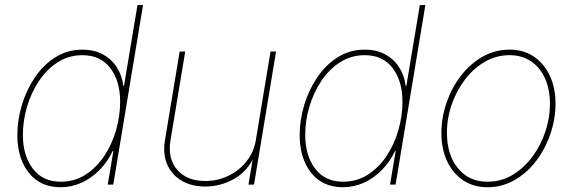

<svg xmlns="http://www.w3.org/2000/svg" viewBox="-20 -748 2323 778"><path d="M225.6 10.7Q143.1 10.7 96.7 -47.9Q50.3 -106.4 50.3 -200.7Q50.3 -261.7 68.8 -323Q87.4 -384.3 121.8 -435.1Q156.2 -485.8 205.1 -516.4Q253.9 -546.9 314.5 -546.9Q359.9 -546.9 395 -528.6Q430.2 -510.3 452.1 -477.1Q474.1 -443.8 480 -399.4H482.4L537.1 -727.5H559.6L439 0H416.5L439.5 -136.7H437Q416 -92.3 383.3 -59.1Q350.6 -25.9 310.3 -7.6Q270 10.7 225.6 10.7ZM226.1 -11.7Q282.7 -11.7 327.4 -40.8Q372.1 -69.8 403.3 -117.4Q434.6 -165 450.7 -222.2Q466.8 -279.3 466.8 -335.4Q466.8 -419.9 427 -472.2Q387.2 -524.4 314 -524.4Q258.8 -524.4 214.1 -495.8Q169.4 -467.3 137.9 -419.9Q106.4 -372.6 89.6 -315.7Q72.8 -258.8 72.8 -201.7Q72.8 -117.2 113 -64.5Q153.3 -11.7 226.1 -11.7Z M811.5 7.8Q755.9 7.8 715.8 -15.9Q675.8 -39.6 657.5 -81.8Q639.2 -124 648.4 -179.7L708 -539.1H730.5L670.9 -179.7Q658.7 -105.5 698 -60.1Q737.3 -14.6 811.5 -14.6Q862.3 -14.6 906 -35.9Q949.7 -57.1 979.2 -94.5Q1008.8 -131.8 1016.6 -179.7L1076.2 -539.1H1098.6L1009.3 0H986.8L1006.3 -117.2H1012.2Q983.9 -54.7 929 -23.4Q874 7.8 811.5 7.8Z M1369.6 10.7Q1287.1 10.7 1240.7 -47.9Q1194.3 -106.4 1194.3 -200.7Q1194.3 -261.7 1212.9 -323Q1231.4 -384.3 1265.9 -435.1Q1300.3 -485.8 1349.1 -516.4Q1397.9 -546.9 1458.5 -546.9Q1503.9 -546.9 1539.1 -528.6Q1574.2 -510.3 1596.2 -477.1Q1618.2 -443.8 1624 -399.4H1626.5L1681.2 -727.5H1703.6L1583 0H1560.5L1583.5 -136.7H1581.1Q1560.1 -92.3 1527.3 -59.1Q1494.6 -25.9 1454.3 -7.6Q1414.1 10.7 1369.6 10.7ZM1370.1 -11.7Q1426.8 -11.7 1471.4 -40.8Q1516.1 -69.8 1547.4 -117.4Q1578.6 -165 1594.7 -222.2Q1610.8 -279.3 1610.8 -335.4Q1610.8 -419.9 1571 -472.2Q1531.2 -524.4 1458 -524.4Q1402.8 -524.4 1358.2 -495.8Q1313.5 -467.3 1282 -419.9Q1250.5 -372.6 1233.6 -315.7Q1216.8 -258.8 1216.8 -201.7Q1216.8 -117.2 1257.1 -64.5Q1297.4 -11.7 1370.1 -11.7Z M1955.1 10.7Q1898.9 10.7 1856.9 -17.3Q1814.9 -45.4 1791.7 -95Q1768.6 -144.5 1768.6 -208.5Q1768.6 -270.5 1789.1 -330.8Q1809.6 -391.1 1846.7 -439.7Q1883.8 -488.3 1934.3 -517.6Q1984.9 -546.9 2044.9 -546.9Q2101.6 -546.9 2143.1 -518.8Q2184.6 -490.7 2207.8 -441.4Q2231 -392.1 2231 -328.1Q2231 -266.1 2210.4 -205.8Q2189.9 -145.5 2153.1 -96.7Q2116.2 -47.9 2065.7 -18.6Q2015.1 10.7 1955.1 10.7ZM1955.6 -11.7Q2010.7 -11.7 2056.9 -39.3Q2103 -66.9 2137 -112.5Q2170.9 -158.2 2189.7 -214.4Q2208.5 -270.5 2208.5 -327.1Q2208.5 -385.7 2188.5 -430.2Q2168.5 -474.6 2131.8 -499.5Q2095.2 -524.4 2044.9 -524.4Q1991.2 -524.4 1945.3 -498Q1899.4 -471.7 1864.7 -426.5Q1830.1 -381.3 1810.5 -325Q1791 -268.6 1791 -209.5Q1791 -121.1 1835.4 -66.4Q1879.9 -11.7 1955.6 -11.7Z"/></svg>

Font: Inter 18pt Thin
Style: Italic
Weight: 250
Italic angle: -9.3988°
Version: Version 4.001;git-66647c0bb